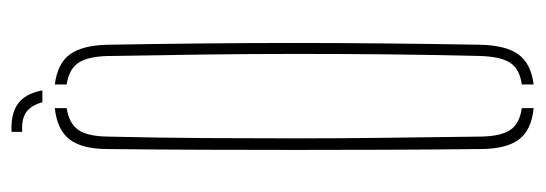

<svg xmlns="http://www.w3.org/2000/svg" viewBox="-318 -526 921 324"><g transform="rotate(90 142.0 -363.5)"><path d="M55 -85Q53.5 -169.5 52.8 -246.8Q52 -324 52 -399.5Q52 -475 52.8 -552.2Q53.5 -629.5 55 -714Q56 -757 71.2 -778.2Q86.5 -799.5 122 -804V-784Q96 -780.5 85.5 -764.5Q75 -748.5 74 -714Q72 -631.5 71.2 -555Q70.5 -478.5 70.5 -403Q70.5 -327.5 71.5 -249.2Q72.5 -171 74 -85Q75 -51.5 85.5 -35.8Q96 -20 122 -16V4Q86.5 -0.5 71.2 -21.5Q56 -42.5 55 -85ZM132 25H152Q157.5 44.5 169.2 52.5Q181 60.5 202 59V77Q171.5 78.5 154.5 66.2Q137.5 54 132 25ZM162 4V-16Q188 -20 198.8 -35.8Q209.5 -51.5 210 -85Q212 -171 212.5 -249.2Q213 -327.5 213 -403Q213 -478.5 212 -555Q211 -631.5 210 -714Q209.5 -748.5 198.8 -764.5Q188 -780.5 162 -784V-804Q199 -800.5 215 -779Q231 -757.5 231 -714Q232 -629.5 232.2 -552.2Q232.5 -475 232.5 -399.5Q232.5 -324 232.2 -246.8Q232 -169.5 231 -85Q231 -42.5 215 -21.2Q199 0 162 4Z"/></g></svg>

Font: Big Shoulders Stencil Display SC Thin
Style: Regular
Weight: 100
Designer: Patric King
Foundry: XO Type Co
Version: Version 2.001